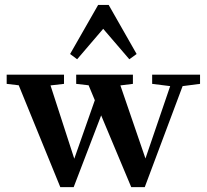

<svg xmlns="http://www.w3.org/2000/svg" viewBox="-20 -754 845 785"><path d="M295.4 -511.7 266.6 -533.2 381.3 -733.9H424.3L538.6 -533.2L508.8 -511.7L401.9 -636.2ZM226.6 11.2 56.6 -405.3 7.3 -411.1V-448.7H241.7V-411.1L186.5 -404.8L283.7 -105L367.7 -344.2L342.3 -405.3L291.5 -411.1V-448.7H523.4V-411.1L472.2 -404.8L574.7 -106L675.8 -401.9L602.1 -411.1V-448.7H797.9V-411.1L726.6 -401.9L571.8 11.2H516.6L393.6 -282.2L281.2 11.2Z"/></svg>

Font: Elstob 8pt SemiBold
Style: Regular
Weight: 600
Designer: Peter S. Baker
Version: Version 1.015